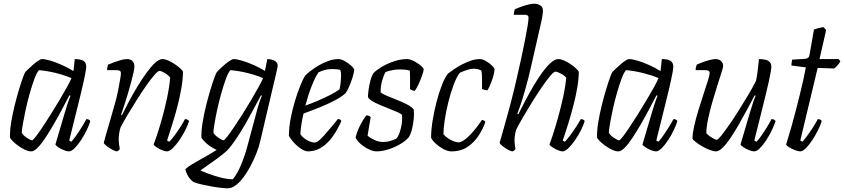

<svg xmlns="http://www.w3.org/2000/svg" viewBox="-20 -820 4572 1040"><path d="M150 0Q134 0 115 -9Q96 -18 78 -31Q60 -44 48 -56.5Q36 -69 34 -75Q33 -112 40.5 -157.5Q48 -203 59.5 -249.5Q71 -296 83 -335.5Q95 -375 104.5 -401Q114 -427 118 -431Q124 -437 136 -448.5Q148 -460 162 -472Q176 -484 188.5 -492Q201 -500 208 -500Q224 -500 253 -491.5Q282 -483 315.5 -468Q349 -453 378 -435L385 -500Q417 -500 432 -490.5Q447 -481 447 -459Q447 -441 434.5 -384.5Q422 -328 401 -244Q380 -160 355 -59L366 -52Q375 -61 390 -82Q405 -103 421 -128.5Q437 -154 448 -175Q456 -175 462 -171.5Q468 -168 469 -164Q463 -143 449.5 -115Q436 -87 419 -61Q402 -35 384.5 -17.5Q367 0 353 0Q343 0 326.5 -6.5Q310 -13 296.5 -22Q283 -31 280 -37L331 -210Q337 -231 343.5 -250.5Q350 -270 355 -284Q360 -298 362 -301L356 -304Q338 -270 316.5 -229Q295 -188 271.5 -147.5Q248 -107 226 -73.5Q204 -40 184 -20Q164 0 150 0ZM154 -60Q158 -60 173 -79Q188 -98 209 -129.5Q230 -161 254 -199Q278 -237 300.5 -275Q323 -313 341 -345Q359 -377 367 -397Q329 -413 283 -424.5Q237 -436 191 -440Q179 -427 166.5 -393Q154 -359 141.5 -315.5Q129 -272 119.5 -228Q110 -184 104 -149.5Q98 -115 98 -101Q106 -86 126 -73Q146 -60 154 -60Z M614 0Q608 0 597 -5Q586 -10 574 -17.5Q562 -25 553 -33Q544 -41 542 -46Q545 -59 554 -90.5Q563 -122 576 -165.5Q589 -209 602 -257Q612 -291 619 -326.5Q626 -362 630.5 -388.5Q635 -415 635 -422Q635 -433 629 -436.5Q623 -440 612 -440H560Q560 -448 561.5 -456Q563 -464 566 -470Q584 -478 602.5 -484.5Q621 -491 638 -495.5Q655 -500 668 -500Q687 -500 697.5 -489.5Q708 -479 708 -459Q708 -450 703.5 -428.5Q699 -407 691 -377.5Q683 -348 673.5 -315.5Q664 -283 654 -252.5Q644 -222 636 -199L640 -195Q657 -230 678.5 -270.5Q700 -311 724.5 -351.5Q749 -392 773.5 -425.5Q798 -459 820 -479.5Q842 -500 860 -500Q874 -500 892 -492Q910 -484 927.5 -472Q945 -460 957.5 -448.5Q970 -437 971 -431Q971 -393 963 -346Q955 -299 943 -251.5Q931 -204 918 -162.5Q905 -121 896 -93Q887 -65 885 -59L896 -52Q905 -59 922 -81.5Q939 -104 956 -130.5Q973 -157 982 -175Q991 -175 997 -171Q1003 -167 1004 -164Q998 -143 984 -115.5Q970 -88 952 -61.5Q934 -35 916 -17.5Q898 0 884 0Q874 0 858 -6.5Q842 -13 828.5 -22Q815 -31 812 -38Q817 -49 829.5 -86Q842 -123 857 -176Q872 -229 884.5 -287.5Q897 -346 902 -400Q894 -410 882.5 -418Q871 -426 860.5 -431Q850 -436 844 -436Q836 -436 816.5 -414Q797 -392 772 -356Q747 -320 721 -279Q695 -238 671.5 -198.5Q648 -159 633 -130Q628 -114 625.5 -97.5Q623 -81 623 -64Q623 -52 624.5 -40Q626 -28 629 -13Q627 -10 624.5 -7Q622 -4 614 0Z M1213 200Q1201 200 1177.5 197.5Q1154 195 1126 190Q1098 185 1072 179Q1046 173 1028 166Q1006 149 996 129Q986 109 984 98Q987 92 1003 81Q1019 70 1044 56Q1069 42 1098 25.5Q1127 9 1154 -8Q1133 -17 1115 -30Q1097 -43 1085.5 -55.5Q1074 -68 1071 -75Q1070 -112 1077.5 -157.5Q1085 -203 1096.5 -249Q1108 -295 1120 -334.5Q1132 -374 1141.5 -400Q1151 -426 1155 -430Q1162 -438 1174 -449.5Q1186 -461 1200 -472.5Q1214 -484 1226.5 -492Q1239 -500 1246 -500Q1262 -500 1290.5 -491.5Q1319 -483 1352.5 -468.5Q1386 -454 1415 -436L1428 -500Q1435 -500 1444.5 -498.5Q1454 -497 1463 -493Q1472 -489 1478 -482.5Q1484 -476 1484 -465Q1484 -463 1483 -456Q1482 -449 1479 -436L1390 -57Q1383 -25 1369 10Q1355 45 1337.5 78.5Q1320 112 1299.5 139.5Q1279 167 1257 183.5Q1235 200 1213 200ZM1241 151Q1265 122 1285.5 73.5Q1306 25 1323 -39L1375 -233Q1382 -258 1389 -277.5Q1396 -297 1399 -301L1394 -304Q1365 -251 1338 -200.5Q1311 -150 1283 -104.5Q1255 -59 1223 -19Q1213 -6 1191.5 11.5Q1170 29 1145 47Q1120 65 1098.5 80Q1077 95 1066 103Q1080 110 1110.5 121.5Q1141 133 1176.5 142Q1212 151 1241 151ZM1191 -60Q1195 -60 1210 -79Q1225 -98 1246.5 -129.5Q1268 -161 1292 -199Q1316 -237 1338.5 -275Q1361 -313 1379 -345.5Q1397 -378 1405 -397Q1367 -413 1321 -424.5Q1275 -436 1228 -440Q1216 -427 1203.5 -392.5Q1191 -358 1178.5 -314Q1166 -270 1156.5 -226Q1147 -182 1141.5 -148Q1136 -114 1136 -101Q1144 -87 1163.5 -73.5Q1183 -60 1191 -60Z M1647 0Q1637 0 1623 -7Q1609 -14 1594.5 -26Q1580 -38 1567 -53Q1554 -68 1545 -84Q1545 -129 1554.5 -178.5Q1564 -228 1578 -274Q1592 -320 1606.5 -356Q1621 -392 1632 -409Q1641 -419 1660.5 -434.5Q1680 -450 1705.5 -465Q1731 -480 1759 -490Q1787 -500 1814 -500Q1828 -500 1847.5 -489Q1867 -478 1882.5 -464Q1898 -450 1899 -441Q1896 -420 1888 -395.5Q1880 -371 1870.5 -349.5Q1861 -328 1852 -316Q1834 -298 1798 -278.5Q1762 -259 1716.5 -240.5Q1671 -222 1624 -205Q1617 -175 1612.5 -145.5Q1608 -116 1607 -93Q1613 -83 1626 -72.5Q1639 -62 1655 -55Q1671 -48 1685 -48Q1694 -48 1705.5 -57Q1717 -66 1732.5 -83Q1748 -100 1767.5 -123.5Q1787 -147 1811 -176Q1818 -175 1822.5 -172Q1827 -169 1829 -164Q1818 -139 1801.5 -110.5Q1785 -82 1763 -57Q1741 -32 1712 -16Q1683 0 1647 0ZM1634 -248Q1665 -259 1700.5 -274Q1736 -289 1768 -305.5Q1800 -322 1819 -336Q1821 -343 1822.5 -353.5Q1824 -364 1825 -370Q1827 -390 1827.5 -409.5Q1828 -429 1823 -442Q1812 -444 1801 -445Q1790 -446 1782 -446Q1757 -446 1738 -440.5Q1719 -435 1705 -428Q1687 -402 1668 -353.5Q1649 -305 1634 -248Z M2021 0Q2004 0 1985 -8Q1966 -16 1949 -28Q1932 -40 1920.5 -53Q1909 -66 1906 -75Q1912 -101 1923.5 -126Q1935 -151 1947 -170Q1959 -189 1964 -195Q1970 -195 1974.5 -194Q1979 -193 1982.5 -190.5Q1986 -188 1988 -185Q1985 -168 1980 -139.5Q1975 -111 1971 -85Q1986 -72 2009 -61.5Q2032 -51 2054 -51Q2077 -51 2095.5 -57Q2114 -63 2127 -69Q2135 -77 2141.5 -93.5Q2148 -110 2152.5 -130.5Q2157 -151 2158 -169Q2159 -187 2157 -197Q2155 -203 2136.5 -211Q2118 -219 2092 -229.5Q2066 -240 2039.5 -251Q2013 -262 1994.5 -273.5Q1976 -285 1973 -295Q1973 -306 1976 -330.5Q1979 -355 1986 -382Q1993 -409 2004 -425Q2012 -433 2029 -445.5Q2046 -458 2071 -470.5Q2096 -483 2125.5 -491.5Q2155 -500 2187 -500Q2196 -500 2211 -494Q2226 -488 2240.5 -478.5Q2255 -469 2265 -459.5Q2275 -450 2275 -444Q2275 -436 2267 -413Q2259 -390 2248 -365.5Q2237 -341 2227 -328Q2222 -328 2216.5 -329.5Q2211 -331 2207 -333.5Q2203 -336 2201 -338Q2201 -352 2201 -370.5Q2201 -389 2201 -407.5Q2201 -426 2200 -437Q2190 -441 2176 -442.5Q2162 -444 2148 -444Q2120 -444 2098 -438.5Q2076 -433 2069 -430Q2059 -415 2050 -383.5Q2041 -352 2042 -320Q2052 -311 2076 -301Q2100 -291 2129 -279.5Q2158 -268 2183.5 -255Q2209 -242 2221 -227Q2224 -205 2221 -175Q2218 -145 2211 -118Q2204 -91 2193 -75Q2180 -60 2159.5 -46.5Q2139 -33 2115 -22.5Q2091 -12 2066.5 -6Q2042 0 2021 0Z M2425 0Q2410 0 2393.5 -7Q2377 -14 2361 -25.5Q2345 -37 2332.5 -49.5Q2320 -62 2315 -74Q2315 -114 2323 -164.5Q2331 -215 2344 -265.5Q2357 -316 2373 -357.5Q2389 -399 2406 -421Q2419 -431 2438.5 -444.5Q2458 -458 2482 -470.5Q2506 -483 2530.5 -491.5Q2555 -500 2579 -500Q2593 -500 2611.5 -489.5Q2630 -479 2644 -465.5Q2658 -452 2659 -443Q2655 -412 2643.5 -381Q2632 -350 2621 -331Q2612 -331 2605 -333Q2598 -335 2591 -338Q2591 -351 2591 -371Q2591 -391 2590.5 -410Q2590 -429 2587 -438Q2576 -444 2565 -446Q2554 -448 2547 -448Q2531 -448 2509.5 -441Q2488 -434 2471 -426Q2453 -403 2437 -360Q2421 -317 2408.5 -267Q2396 -217 2389 -170Q2382 -123 2382 -93Q2393 -80 2408 -70Q2423 -60 2438.5 -54.5Q2454 -49 2463 -49Q2476 -49 2493 -60.5Q2510 -72 2527.5 -90.5Q2545 -109 2561.5 -130Q2578 -151 2590 -170Q2597 -170 2602 -167Q2607 -164 2609 -159Q2597 -124 2573.5 -87Q2550 -50 2513.5 -25Q2477 0 2425 0Z M2757 0Q2751 0 2740 -5Q2729 -10 2717.5 -17.5Q2706 -25 2697 -33Q2688 -41 2686 -46Q2692 -65 2700 -94Q2708 -123 2717.5 -156.5Q2727 -190 2736 -223Q2745 -256 2752 -284Q2765 -334 2777.5 -389Q2790 -444 2802 -498Q2814 -552 2823 -598.5Q2832 -645 2837.5 -678Q2843 -711 2843 -724Q2843 -733 2837.5 -736.5Q2832 -740 2822 -740H2763Q2763 -746 2765 -756Q2767 -766 2769 -770Q2792 -780 2811.5 -786.5Q2831 -793 2847 -796.5Q2863 -800 2874 -800Q2891 -800 2906 -791Q2921 -782 2921 -761Q2921 -753 2918.5 -736Q2916 -719 2910 -693L2853 -444Q2842 -396 2828.5 -347.5Q2815 -299 2802.5 -261Q2790 -223 2782 -204L2787 -200Q2804 -234 2825 -274Q2846 -314 2869.5 -354Q2893 -394 2917 -427Q2941 -460 2963.5 -480Q2986 -500 3004 -500Q3018 -500 3036 -492Q3054 -484 3071.5 -472Q3089 -460 3101 -448.5Q3113 -437 3115 -431Q3115 -393 3107 -346Q3099 -299 3086.5 -251Q3074 -203 3061.5 -161.5Q3049 -120 3039.5 -92.5Q3030 -65 3028 -59L3039 -52Q3048 -60 3064.5 -81.5Q3081 -103 3098 -129Q3115 -155 3126 -175Q3133 -175 3139 -172Q3145 -169 3147 -164Q3141 -143 3127 -115Q3113 -87 3095 -61Q3077 -35 3059 -17.5Q3041 0 3027 0Q3018 0 3002 -6.5Q2986 -13 2972.5 -22Q2959 -31 2956 -38Q2961 -49 2973.5 -86.5Q2986 -124 3001 -177Q3016 -230 3029 -288Q3042 -346 3047 -399Q3039 -409 3027.5 -416Q3016 -423 3005 -427.5Q2994 -432 2989 -432Q2980 -432 2960.5 -409Q2941 -386 2916 -349.5Q2891 -313 2864.5 -270.5Q2838 -228 2815 -188.5Q2792 -149 2777 -120Q2772 -104 2769.5 -89.5Q2767 -75 2767 -60Q2767 -51 2768 -39.5Q2769 -28 2772 -13Q2771 -11 2768 -7.5Q2765 -4 2757 0Z M3330 0Q3314 0 3295 -9Q3276 -18 3258 -31Q3240 -44 3228 -56.5Q3216 -69 3214 -75Q3213 -112 3220.5 -157.5Q3228 -203 3239.5 -249.5Q3251 -296 3263 -335.5Q3275 -375 3284.5 -401Q3294 -427 3298 -431Q3304 -437 3316 -448.5Q3328 -460 3342 -472Q3356 -484 3368.5 -492Q3381 -500 3388 -500Q3404 -500 3433 -491.5Q3462 -483 3495.5 -468Q3529 -453 3558 -435L3565 -500Q3597 -500 3612 -490.5Q3627 -481 3627 -459Q3627 -441 3614.5 -384.5Q3602 -328 3581 -244Q3560 -160 3535 -59L3546 -52Q3555 -61 3570 -82Q3585 -103 3601 -128.5Q3617 -154 3628 -175Q3636 -175 3642 -171.5Q3648 -168 3649 -164Q3643 -143 3629.5 -115Q3616 -87 3599 -61Q3582 -35 3564.5 -17.5Q3547 0 3533 0Q3523 0 3506.5 -6.5Q3490 -13 3476.5 -22Q3463 -31 3460 -37L3511 -210Q3517 -231 3523.5 -250.5Q3530 -270 3535 -284Q3540 -298 3542 -301L3536 -304Q3518 -270 3496.5 -229Q3475 -188 3451.5 -147.5Q3428 -107 3406 -73.5Q3384 -40 3364 -20Q3344 0 3330 0ZM3334 -60Q3338 -60 3353 -79Q3368 -98 3389 -129.5Q3410 -161 3434 -199Q3458 -237 3480.5 -275Q3503 -313 3521 -345Q3539 -377 3547 -397Q3509 -413 3463 -424.5Q3417 -436 3371 -440Q3359 -427 3346.5 -393Q3334 -359 3321.5 -315.5Q3309 -272 3299.5 -228Q3290 -184 3284 -149.5Q3278 -115 3278 -101Q3286 -86 3306 -73Q3326 -60 3334 -60Z M3858 0Q3845 0 3824 -8Q3803 -16 3782.5 -28Q3762 -40 3747.5 -51.5Q3733 -63 3731 -69Q3731 -96 3740 -136.5Q3749 -177 3763 -223Q3777 -269 3791 -311Q3805 -353 3814.5 -383.5Q3824 -414 3824 -424Q3824 -433 3818 -436.5Q3812 -440 3801 -440H3748Q3748 -447 3750 -456Q3752 -465 3754 -470Q3777 -480 3796 -486.5Q3815 -493 3830.5 -496.5Q3846 -500 3857 -500Q3874 -500 3885.5 -489.5Q3897 -479 3897 -462Q3897 -455 3887.5 -425.5Q3878 -396 3864.5 -353.5Q3851 -311 3837.5 -264Q3824 -217 3815 -173Q3806 -129 3806 -98Q3819 -84 3837.5 -73.5Q3856 -63 3863 -63Q3869 -63 3887 -85.5Q3905 -108 3930.5 -144.5Q3956 -181 3983 -224Q4010 -267 4034.5 -308.5Q4059 -350 4075 -382Q4080 -403 4084 -436.5Q4088 -470 4091 -500Q4108 -500 4123.5 -497Q4139 -494 4148.5 -485Q4158 -476 4158 -459Q4158 -440 4145.5 -383.5Q4133 -327 4112 -243.5Q4091 -160 4066 -59L4077 -52Q4086 -60 4101.5 -81.5Q4117 -103 4133 -129Q4149 -155 4159 -175Q4167 -175 4172.5 -172Q4178 -169 4181 -164Q4174 -142 4160.5 -114Q4147 -86 4130 -60Q4113 -34 4096 -17Q4079 0 4065 0Q4055 0 4038 -6.5Q4021 -13 4007.5 -22Q3994 -31 3991 -37L4042 -210Q4052 -242 4059.5 -265.5Q4067 -289 4073 -301L4068 -304Q4050 -270 4028 -229Q4006 -188 3983 -147.5Q3960 -107 3937.5 -73.5Q3915 -40 3894.5 -20Q3874 0 3858 0Z M4314 0Q4304 0 4287 -6.5Q4270 -13 4255.5 -21.5Q4241 -30 4238 -37Q4251 -78 4264.5 -125Q4278 -172 4290.5 -220.5Q4303 -269 4314 -314Q4325 -359 4333 -395.5Q4341 -432 4345 -455L4267 -465Q4267 -476 4268.5 -484.5Q4270 -493 4271 -497L4339 -501Q4350 -502 4356.5 -506.5Q4363 -511 4365 -524L4389 -660Q4399 -664 4412.5 -667.5Q4426 -671 4441 -673L4455 -657L4419 -500H4523L4532 -488Q4527 -478 4518 -467.5Q4509 -457 4498 -449L4409 -452L4315 -59L4326 -52Q4334 -60 4349 -80Q4364 -100 4381 -126Q4398 -152 4410 -175Q4417 -175 4423 -172Q4429 -169 4431 -164Q4425 -143 4411 -115Q4397 -87 4380 -61Q4363 -35 4345.5 -17.5Q4328 0 4314 0Z"/></svg>

Font: Texturina 12pt Thin
Style: Italic
Weight: 250
Italic angle: -11°
Designer: Guillermo Torres Carreño
Foundry: Omnibus-Type
Version: Version 1.002